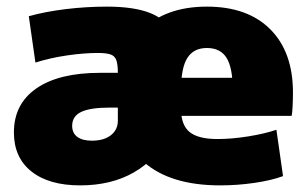

<svg xmlns="http://www.w3.org/2000/svg" viewBox="-20 -550 931 580"><path d="M258 -125Q282 -125 299.5 -132.5Q317 -140 326.5 -153.5Q336 -167 336 -185V-225H312Q253 -225 225.5 -212Q198 -199 198 -170Q198 -148 213.5 -136.5Q229 -125 258 -125ZM222 10Q128 10 75 -32Q22 -74 22 -150Q22 -236 90 -283Q158 -330 282 -330H336Q336 -355 331.5 -368Q327 -381 314 -385.5Q301 -390 276 -390Q233 -390 182 -382.5Q131 -375 87 -361L67 -501Q117 -515 179 -522.5Q241 -530 303 -530Q385 -530 434 -510.5Q483 -491 505 -447Q527 -403 527 -330V-310Q527 -212 489.5 -140Q452 -68 384 -29Q316 10 222 10ZM645 10Q495 10 415 -60Q335 -130 335 -260Q335 -386 407 -458Q479 -530 605 -530Q728 -530 796.5 -461.5Q865 -393 865 -270Q865 -252 864 -230Q863 -208 861 -200H445V-315H706L683 -280Q683 -345 664.5 -375Q646 -405 605 -405Q565 -405 546 -375Q527 -345 527 -280V-220Q527 -172 553 -151Q579 -130 637 -130Q680 -130 730 -138Q780 -146 815 -158L835 -18Q800 -5 748.5 2.5Q697 10 645 10Z"/></svg>

Font: M PLUS 1 Thin Black
Style: Regular
Weight: 900
Version: Version 1.001